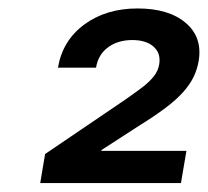

<svg xmlns="http://www.w3.org/2000/svg" viewBox="-20 -855 482 445"><path d="M73.2 -430.7 84.5 -498 269.5 -623.5Q292 -639.2 309.1 -652.1Q326.2 -665 336.4 -678Q346.7 -690.9 349.1 -706.5Q353 -731.9 335.7 -747.1Q318.4 -762.2 286.6 -762.2Q253.4 -762.2 230.5 -745.4Q207.5 -728.5 202.6 -698.2H114.3Q125 -761.2 175.5 -798.3Q226.1 -835.4 298.8 -835.4Q371.1 -835.4 410.4 -802Q449.7 -768.6 440.4 -713.4Q437 -693.8 428.5 -676.3Q419.9 -658.7 404.1 -641.1Q388.2 -623.5 363.3 -604.7Q338.4 -585.9 302.2 -563.5L215.3 -507.3L214.8 -505.4H412.1L399.4 -430.7Z"/></svg>

Font: Inter 24pt Medium
Style: Italic
Weight: 500
Italic angle: -9.3988°
Designer: Rasmus Andersson
Foundry: rsms
Version: Version 4.001;git-66647c0bb